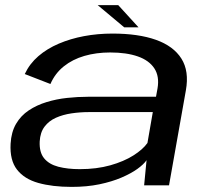

<svg xmlns="http://www.w3.org/2000/svg" viewBox="-20 -726 818 752"><path d="M260.5 6Q320.5 6 369.5 -4.2Q418.5 -14.5 455.8 -30.5Q493 -46.5 517.8 -64.2Q542.5 -82 554 -98.5L544.5 0H642L708 -372Q721.5 -447.5 690.5 -496.5Q659.5 -545.5 590.8 -570Q522 -594.5 420.5 -594.5Q362.5 -594.5 309.2 -584.5Q256 -574.5 210.2 -555Q164.5 -535.5 130.2 -506Q96 -476.5 77 -436L177.5 -397Q195.5 -438.5 229.8 -466Q264 -493.5 310.5 -507Q357 -520.5 411.5 -520.5Q475.5 -520.5 519.8 -505Q564 -489.5 584.5 -458.2Q605 -427 597 -380L591 -347H324Q285 -347 243 -342.5Q201 -338 162.5 -326.2Q124 -314.5 92.8 -293.8Q61.5 -273 42.8 -240.8Q24 -208.5 21.5 -163Q18 -98.5 46.5 -61.8Q75 -25 130 -9.5Q185 6 260.5 6ZM292.5 -63.5Q244.5 -63.5 208.2 -73Q172 -82.5 152.8 -106Q133.5 -129.5 135.5 -172Q137.5 -207.5 154.5 -230Q171.5 -252.5 199 -264.8Q226.5 -277 260 -282Q293.5 -287 329 -287H578.5L557.5 -166Q539.5 -140.5 502.2 -117Q465 -93.5 411.8 -78.5Q358.5 -63.5 292.5 -63.5ZM466.5 -619H522.5L443 -706H362.5Z"/></svg>

Font: Anybody Expanded
Style: Italic
Weight: 400
Width: 7
Italic angle: -10°
Version: Version 1.113;gftools[0.9.25]